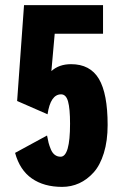

<svg xmlns="http://www.w3.org/2000/svg" viewBox="-20 -720 490 751"><path d="M223 11Q152 11 104.8 -21.8Q57.5 -54.5 39 -122L164 -190Q167 -173 170 -161.5Q173 -150 178.8 -136Q184.5 -122 194.2 -114.5Q204 -107 217 -107Q254 -107 254 -236Q254 -295 246.2 -323Q238.5 -351 219 -351Q177.5 -351 166 -273L47 -325L74 -700H383V-588H194L181 -442Q211 -469 258 -469Q332.5 -469 366.8 -411.5Q401 -354 401 -231Q401 -169 386.2 -121.2Q371.5 -73.5 346.2 -45.5Q321 -17.5 289.8 -3.2Q258.5 11 223 11Z"/></svg>

Font: League Mono Condensed ExtraBold
Style: Regular
Weight: 800
Width: 1
Designer: Tyler Finck
Foundry: The League of Moveable Type / Tyler Finck
Version: Version 2.210